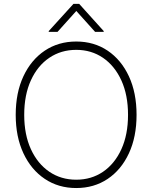

<svg xmlns="http://www.w3.org/2000/svg" viewBox="-20 -949 776 979"><path d="M368.7 9.8Q277.8 9.8 208.3 -36.9Q138.7 -83.5 99.4 -167.5Q60.1 -251.5 60.1 -363.3Q60.1 -476.1 99.4 -560.1Q138.7 -644 208.3 -690.7Q277.8 -737.3 368.7 -737.3Q459.5 -737.3 528.8 -690.7Q598.1 -644 637.2 -560.1Q676.3 -476.1 676.3 -363.3Q676.3 -251 637.2 -167Q598.1 -83 528.8 -36.6Q459.5 9.8 368.7 9.8ZM368.7 -32.7Q445.8 -32.7 505.4 -73.2Q564.9 -113.8 598.9 -188.2Q632.8 -262.7 632.8 -363.3Q632.8 -464.4 598.9 -538.8Q564.9 -613.3 505.4 -654.1Q445.8 -694.8 368.7 -694.8Q291.5 -694.8 231.7 -654.5Q171.9 -614.3 137.7 -539.8Q103.5 -465.3 103.5 -363.3Q103.5 -262.7 137.5 -188.5Q171.4 -114.3 231.2 -73.5Q291 -32.7 368.7 -32.7ZM464.8 -786.6 369.1 -893.1 273.4 -786.6H228.5V-790.5L354.5 -929.2H383.8L508.8 -790.5V-786.6Z"/></svg>

Font: Inter Tight ExtraLight
Style: Regular
Weight: 250
Designer: Rasmus Andersson
Foundry: rsms
Version: Version 3.004